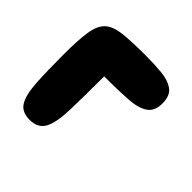

<svg xmlns="http://www.w3.org/2000/svg" viewBox="-91 -614 782 782"><g transform="rotate(-45 300.0 -223.0)"><path d="M560 -197Q560 -148 556 -105Q552 -62 533.5 -36Q515 -10 470 -10Q425 -10 406 -38.5Q387 -67 383.5 -122Q380 -177 380 -256Q257 -256 182 -258.5Q107 -261 73.5 -280Q40 -299 40 -346Q40 -391 70.5 -409.5Q101 -428 164.5 -432Q228 -436 327 -436Q411 -436 458.5 -428.5Q506 -421 527.5 -397.5Q549 -374 554.5 -326Q560 -278 560 -197Z"/></g></svg>

Font: Cherry Bomb One
Style: Regular
Weight: 400
Designer: satsuyako
Foundry: satsuyako
Version: Version 4.100; ttfautohint (v1.8.3)